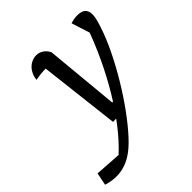

<svg xmlns="http://www.w3.org/2000/svg" viewBox="-287 -616 936 936"><g transform="rotate(-45 181.5 -147.5)"><path d="M-93 189 -80 124 56 133Q103 90 150 30Q197 -30 241 -103Q285 -176 322.5 -256Q360 -336 389 -418L391 -348L348 -483Q371 -491 396 -491Q423 -491 437 -479Q451 -467 451 -441Q451 -418 436 -373Q417 -314 385 -248Q353 -182 313.5 -116.5Q274 -51 232.5 6Q191 63 151.5 106Q112 149 79 169Q30 200 -25 200Q-58 200 -93 189ZM151 0 97 -463 122 -417Q83 -416 65 -414Q47 -412 32 -409Q35 -435 47 -454.5Q59 -474 77.5 -484.5Q96 -495 116 -495Q135 -495 152 -484Q169 -473 179 -452L215 -70H254L208 -2Z"/></g></svg>

Font: Piazzolla Thin Medium
Style: Italic
Weight: 500
Italic angle: -11.3°
Version: Version 2.005